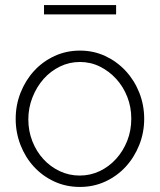

<svg xmlns="http://www.w3.org/2000/svg" viewBox="-20 -729 632 759"><path d="M154 -672V-709H439V-672ZM296 10Q241 10 194.5 -11.5Q148 -33 114 -70Q80 -107 61 -156Q42 -205 42 -259Q42 -314 61.5 -363Q81 -412 115 -449Q149 -486 195.5 -507.5Q242 -529 296 -529Q350 -529 396 -507.5Q442 -486 476.5 -449Q511 -412 530.5 -363Q550 -314 550 -259Q550 -205 530.5 -156Q511 -107 477 -70Q443 -33 396.5 -11.5Q350 10 296 10ZM92 -257Q92 -211 108 -170.5Q124 -130 151.5 -100Q179 -70 216 -52.5Q253 -35 295 -35Q337 -35 374 -52.5Q411 -70 439 -101Q467 -132 483 -172.5Q499 -213 499 -260Q499 -306 483 -346.5Q467 -387 439 -417.5Q411 -448 374.5 -466Q338 -484 296 -484Q254 -484 217 -466Q180 -448 152.5 -417Q125 -386 108.5 -344.5Q92 -303 92 -257Z"/></svg>

Font: Oxford Sans
Style: Regular
Weight: 300
Designer: Matt McInerney, Pablo Impallari, Rodrigo Fuenzalida
Foundry: Matt McInerney, Pablo Impallari, Rodrigo Fuenzalida
Version: Version 3.000g; ttfautohint (v1.5) -l 8 -r 28 -G 28 -x 14 -D